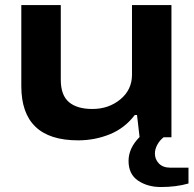

<svg xmlns="http://www.w3.org/2000/svg" viewBox="-20 -547 772 765"><path d="M291 12.2Q64.9 12.2 64.9 -204.1V-526.9H222.2V-229Q222.2 -168 254.4 -140.4Q286.6 -112.8 348.1 -112.8Q413.1 -112.8 459.5 -151.1Q505.9 -189.5 505.9 -249V-526.9H663.1V0H631.8Q616.2 12.2 606.7 29.8Q597.2 47.4 597.2 64.9Q597.2 87.9 613.3 104.5Q629.4 121.1 659.2 121.1H731V184.1Q681.6 198.2 621.1 198.2Q567.9 198.2 530 172.6Q492.2 147 492.2 94.2Q492.2 43 536.1 -1L525.9 -88.9H517.1Q477.1 -36.1 417.5 -12Q357.9 12.2 291 12.2Z"/></svg>

Font: Archivo Expanded
Style: Bold
Weight: 700
Width: 7
Designer: Hector Gatti
Foundry: Omnibus-Type
Version: Version 2.001